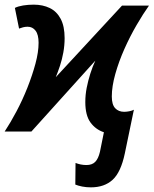

<svg xmlns="http://www.w3.org/2000/svg" viewBox="-32 -566 661 826"><path d="M359 240Q339 240 321.5 236.5Q304 233 292 228L293 135Q303 139 315 141.5Q327 144 340 144Q364 144 377.5 130.5Q391 117 398 87L415 3Q379 -9 357 -39.5Q335 -70 335 -127Q335 -158 341 -188.5Q347 -219 356.5 -249Q366 -279 378 -305L103 0H-12Q13 -38 39 -87Q65 -136 86 -189Q107 -242 120.5 -292Q134 -342 134 -382Q134 -417 121 -434Q108 -451 87 -451Q76 -451 67 -448.5Q58 -446 50 -443L32 -532Q46 -539 67.5 -542.5Q89 -546 113 -546Q152 -546 182 -531.5Q212 -517 229 -485Q246 -453 246 -402Q246 -371 240.5 -340.5Q235 -310 226 -283Q217 -256 208 -234L493 -542H609Q584 -507 555.5 -458Q527 -409 503 -355Q479 -301 464 -247.5Q449 -194 449 -151Q449 -116 463.5 -100.5Q478 -85 502 -85Q513 -85 525 -87.5Q537 -90 544 -94L505 94Q488 175 452.5 207.5Q417 240 359 240Z"/></svg>

Font: Noto Sans Display SemiBold
Style: Italic
Weight: 600
Italic angle: -12°
Designer: Monotype Design Team
Foundry: Monotype Imaging Inc.
Version: Version 2.003